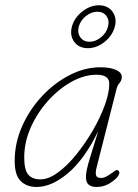

<svg xmlns="http://www.w3.org/2000/svg" viewBox="-20 -718 534 745"><path d="M355 -69Q350 -49.5 352.5 -38.5Q355 -27.5 372 -27.5Q382 -27.5 392 -32.8Q402 -38 413 -46Q422 -53 427.5 -56.2Q433 -59.5 437.5 -57Q448 -51 439 -36Q430 -22 406.5 -7.2Q383 7.5 355.5 7.5Q335.5 7.5 324.5 -1Q313.5 -9.5 313.5 -31Q313.5 -43.5 317 -60.5Q320.5 -77.5 331 -111.5Q341.5 -145.5 361.5 -210Q309 -101.5 245 -47Q181 7.5 121.5 7.5Q84 7.5 60.5 -15.2Q37 -38 37 -93.5Q37 -163.5 66 -228.5Q95 -293.5 143.2 -345Q191.5 -396.5 250.5 -426.8Q309.5 -457 369.5 -457Q406.5 -457 429.5 -447Q452.5 -437 452.5 -419Q452.5 -406.5 444 -396.2Q435.5 -386 432.5 -374ZM74 -107Q74 -58 90 -40Q106 -22 137 -22Q168.5 -22 205 -48.8Q241.5 -75.5 276.5 -119Q311.5 -162.5 340.5 -212.5Q369.5 -262.5 386.8 -310.2Q404 -358 404 -393Q404 -428 355 -428Q307 -428 257.8 -400.8Q208.5 -373.5 166.8 -327.2Q125 -281 99.5 -223.8Q74 -166.5 74 -107ZM321 -531Q286.5 -531 268.2 -555.5Q250 -580 259 -614.5Q268 -648.5 298.8 -673Q329.5 -697.5 364 -697.5Q398 -697.5 416.2 -673Q434.5 -648.5 425.5 -614.5Q416.5 -580 385.8 -555.5Q355 -531 321 -531ZM357.5 -672.5Q334.5 -672.5 313.2 -655.5Q292 -638.5 285.5 -614.5Q279.5 -590.5 291.8 -573.2Q304 -556 327.5 -556Q350.5 -556 371.8 -573.2Q393 -590.5 399 -614.5Q405.5 -638.5 393.2 -655.5Q381 -672.5 357.5 -672.5Z"/></svg>

Font: Fraunces 9pt S100 Thin
Style: Italic
Weight: 100
Italic angle: -16°
Version: Version 1.000; ttfautohint (v1.8.3)